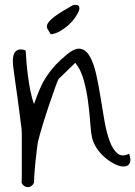

<svg xmlns="http://www.w3.org/2000/svg" viewBox="-20 -765 554 786"><path d="M68.4 -16.6Q69.3 -29.3 69.3 -60.5V-193.4Q69.3 -224.6 68.4 -237.3Q67.4 -243.2 64.9 -262.7Q62.5 -282.2 59.1 -308.6Q55.7 -335 51.8 -364.3Q47.9 -393.6 43.9 -419.9Q40 -446.3 37.6 -465.8Q35.2 -485.4 34.2 -492.2Q32.2 -505.9 32.7 -520.5Q33.2 -535.2 38.1 -545.9Q43 -556.6 53.7 -561Q64.5 -565.4 85 -558.6Q85.9 -538.1 88.4 -510.3Q90.8 -482.4 94.7 -452.1Q98.6 -421.9 104.5 -392.6Q110.4 -363.3 119.1 -338.9Q131.8 -375 144 -402.8Q156.2 -430.7 171.9 -454.1Q187.5 -477.5 207 -498.5Q226.6 -519.5 253.9 -542Q288.1 -570.3 311 -564.9Q334 -559.6 349.1 -531.7Q364.3 -503.9 374 -460Q383.8 -416 391.6 -366.7Q399.4 -317.4 407.7 -270Q416 -222.7 428.7 -188Q441.4 -153.3 460.4 -137.2Q479.5 -121.1 508.8 -135.7Q517.6 -109.4 511.2 -97.2Q504.9 -85 489.7 -83.5Q474.6 -82 454.1 -91.3Q433.6 -100.6 413.6 -116.7Q393.6 -132.8 377.9 -155.3Q362.3 -177.7 356.4 -203.1Q352.5 -220.7 349.6 -260.7Q346.7 -300.8 340.8 -346.7Q335 -392.6 322.8 -437Q310.5 -481.4 288.1 -507.8L219.7 -441.4Q216.8 -437.5 205.6 -406.2Q194.3 -375 180.7 -334.5Q167 -293.9 154.3 -252.4Q141.6 -210.9 135.7 -185.5Q133.8 -176.8 130.9 -152.8Q127.9 -128.9 125 -101.6Q122.1 -74.2 120.6 -50.3Q119.1 -26.4 119.1 -16.6Q110.4 1 93.8 1Q77.1 1 68.4 -16.6ZM187.5 -625Q180.7 -636.7 174.8 -646Q168.9 -655.3 174.8 -667.5Q180.7 -679.7 203.6 -697.3Q226.6 -714.8 277.3 -743.2Q295.9 -748 301.8 -741.2Q307.6 -734.4 303.2 -721.7Q298.8 -709 287.1 -692.4Q275.4 -675.8 258.8 -661.1Q242.2 -646.5 223.6 -636.2Q205.1 -626 187.5 -625Z"/></svg>

Font: Over the Rainbow
Style: Regular
Weight: 400
Designer: Kimberly Geswein
Foundry: Kimberly Geswein
Version: Version 1.002 2010